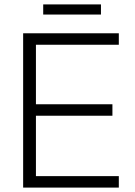

<svg xmlns="http://www.w3.org/2000/svg" viewBox="-20 -851 614 871"><path d="M85 -700H519V-648H143V-378H490V-326H143V-52H519V0H85ZM176 -831H438V-785H176Z"/></svg>

Font: Chakra Petch Light
Style: Regular
Weight: 300
Designer: Katatrad Aksorn Co.,Ltd.
Foundry: Cadson Demak Co.,Ltd.
Version: Version 1.000; ttfautohint (v1.6)